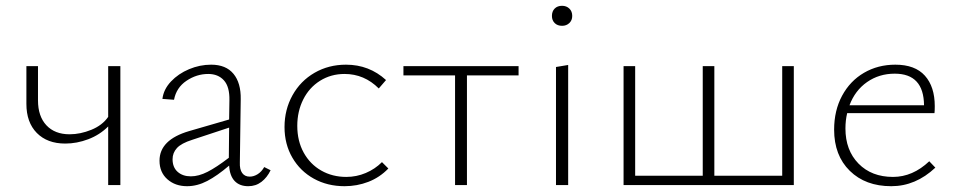

<svg xmlns="http://www.w3.org/2000/svg" viewBox="-20 -638 3293 662"><path d="M395 -410V0H353V-202Q324 -173 284.5 -158Q245 -143 205 -143Q143 -143 107 -179.5Q71 -216 71 -280V-410H111V-292Q111 -237 140 -206Q169 -175 220 -175Q257 -175 295 -190.5Q333 -206 353 -235V-410Z M913 -51Q901 -26 881.5 -11Q862 4 836 4Q806 4 789 -14Q772 -32 770 -67Q729 -32 694.5 -14Q660 4 625 4Q584 4 557 -20Q530 -44 530 -84Q530 -156 632 -186L770 -226L771 -292Q772 -339 752 -361Q732 -383 698 -383Q658 -383 623 -359.5Q588 -336 580 -294L540 -297Q544 -330 569.5 -357Q595 -384 632 -399.5Q669 -415 708 -415Q759 -415 785 -383.5Q811 -352 810 -296L807 -78Q806 -54 815 -41.5Q824 -29 841 -29Q855 -29 868.5 -37.5Q882 -46 891 -62ZM638 -30Q665 -30 695.5 -45.5Q726 -61 769 -94L770 -198L643 -156Q605 -144 590 -127.5Q575 -111 575 -89Q575 -61 592.5 -45.5Q610 -30 638 -30Z M961 -200Q961 -260 988.5 -309.5Q1016 -359 1064.5 -387Q1113 -415 1173 -415Q1253 -415 1311 -362L1286 -333Q1236 -383 1168 -383Q1121 -383 1083.5 -359.5Q1046 -336 1025.5 -295Q1005 -254 1005 -204Q1005 -152 1027 -112Q1049 -72 1087.5 -50Q1126 -28 1174 -28Q1209 -28 1241 -41.5Q1273 -55 1297 -79L1319 -57Q1289 -26 1250 -11Q1211 4 1168 4Q1109 4 1062 -22Q1015 -48 988 -94.5Q961 -141 961 -200Z M1768 -378H1590V0H1549V-378H1371V-410H1768Z M1897 -407 1939 -414V0H1897ZM1883 -583Q1883 -599 1892.5 -608.5Q1902 -618 1918 -618Q1933 -618 1943 -608.5Q1953 -599 1953 -583Q1953 -568 1943 -558.5Q1933 -549 1918 -549Q1902 -549 1892.5 -558.5Q1883 -568 1883 -583Z M2717 -410V0H2130V-410H2170V-32H2403V-410H2443V-32H2677V-410Z M3205 -60Q3137 4 3053 4Q2964 4 2910 -49Q2856 -102 2856 -191Q2856 -257 2883.5 -308Q2911 -359 2959 -387Q3007 -415 3067 -415Q3135 -415 3169 -377Q3203 -339 3203 -272Q3203 -256 3202 -248H2901Q2895 -223 2895 -195Q2895 -120 2940 -74Q2985 -28 3059 -28Q3127 -28 3184 -82ZM2909 -275H3166Q3165 -384 3065 -384Q3011 -384 2969.5 -355Q2928 -326 2909 -275Z"/></svg>

Font: Ysabeau Light
Style: Regular
Weight: 300
Designer: Christian Thalmann (Catharsis Fonts)
Version: Version 0.003